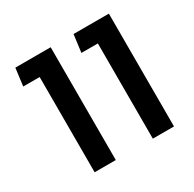

<svg xmlns="http://www.w3.org/2000/svg" viewBox="-135 -738 887 880"><g transform="rotate(-30 308.0 -298.5)"><path d="M433 0V-597H545V0ZM346 -504 358 -597H507V-504ZM125 0V-597H237V0ZM38 -504 50 -597H199V-504Z"/></g></svg>

Font: Noto Sans Hebrew Thin Medium
Style: Regular
Weight: 500
Version: Version 3.001